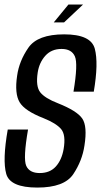

<svg xmlns="http://www.w3.org/2000/svg" viewBox="-20 -834 451 858"><path d="M220.3 -734H266.4L351.1 -813.7H285.8ZM146.7 4.2Q267.2 4.2 307.4 -55.7Q347.5 -115.6 357.4 -183.5Q371.1 -270.1 347.5 -304.4Q323.9 -338.8 238.8 -372.6Q180.9 -395 160 -421.3Q139 -447.7 148.5 -510Q155.3 -554.5 182.6 -584.9Q209.9 -615.3 255.1 -615.3Q299.8 -615.3 314.5 -582.3Q329.3 -549.4 308.4 -424.5H399.1Q420.8 -552 403.6 -616.3Q386.4 -680.5 266.8 -680.5Q148.2 -680.5 106.9 -620.9Q65.6 -561.3 56.5 -495.5Q44.6 -415.9 67.6 -377.2Q90.6 -338.5 174.7 -305.8Q231 -283.2 253.1 -257.2Q275.1 -231.2 264.3 -167.8Q255.9 -119.4 229.6 -90.1Q203.3 -60.7 157.4 -60.7Q111.6 -60.7 97.2 -93Q82.8 -125.3 105.3 -255.1H14.6Q-9.4 -118.7 7.8 -57.2Q25 4.2 146.7 4.2Z"/></svg>

Font: Anybody Thin Condensed
Style: Italic
Weight: 100
Width: 3
Italic angle: -10°
Version: Version 1.113;gftools[0.9.25]